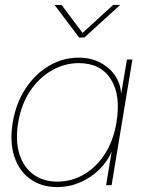

<svg xmlns="http://www.w3.org/2000/svg" viewBox="-20 -760 586 788"><path d="M214.8 7.8Q150.4 7.8 104.5 -24.9Q58.6 -57.6 38.8 -117.4Q19 -177.2 32.2 -257.8Q45.9 -337.9 85.7 -397.7Q125.5 -457.5 182.1 -490.5Q238.8 -523.4 302.7 -523.4Q352.1 -523.4 390.4 -503.7Q428.7 -483.9 451.7 -450.7Q474.6 -417.5 477.1 -376H477.5L501 -515.6H523.4L438 0H415.5L438 -136.7H437.5Q420.4 -96.2 386.5 -63.2Q352.5 -30.3 308.3 -11.2Q264.2 7.8 214.8 7.8ZM214.8 -14.6Q274.4 -14.6 325.2 -44.4Q376 -74.2 410.9 -128.7Q445.8 -183.1 458 -257.8Q476.6 -370.1 434.6 -435.5Q392.6 -501 303.2 -501Q245.6 -501 193.4 -471.4Q141.1 -441.9 104.2 -387.2Q67.4 -332.5 54.7 -257.8Q42.5 -183.1 59.3 -128.7Q76.2 -74.2 116.7 -44.4Q157.2 -14.6 214.8 -14.6ZM232.9 -739.7 318.8 -625 444.3 -739.7H472.7V-739.3L326.2 -606H304.7L204.1 -739.3V-739.7Z"/></svg>

Font: Inter Display Thin
Style: Italic
Weight: 100
Italic angle: -9.39999°
Designer: Rasmus Andersson
Foundry: rsms
Version: Version 4.000;git-a52131595